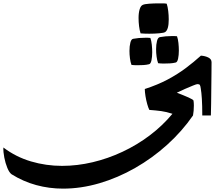

<svg xmlns="http://www.w3.org/2000/svg" viewBox="-771 -685 1315 1139"><path d="M252 -10Q215 -22 185 -26Q155 -30 115 -33Q109 -44 102.5 -67Q96 -90 92 -115Q88 -140 88 -157Q165 -182 224 -213.5Q283 -245 331 -281Q379 -317 421 -355Q447 -353 465.5 -343.5Q484 -334 484 -316Q484 -289 483.5 -247.5Q483 -206 482.5 -160Q482 -114 481.5 -71.5Q481 -29 480 0H429Q429 -59 426.5 -98.5Q424 -138 420 -160Q418 -176 414.5 -181Q411 -186 400 -186Q395 -186 374 -177.5Q353 -169 326.5 -157.5Q300 -146 278 -135Q320 -119 348 -106.5Q376 -94 377 -88Q378 -81 378.5 -74Q379 -67 379 -59Q379 -27 374 0Q309 94 221 173.5Q133 253 30.5 311.5Q-72 370 -181 402Q-290 434 -397 434Q-479 434 -556 413Q-633 392 -702 349Q-716 339 -727.5 311Q-739 283 -745.5 249.5Q-752 216 -751 190Q-677 246 -587.5 272.5Q-498 299 -403 299Q-313 299 -222 277.5Q-131 256 -44.5 215.5Q42 175 117.5 118Q193 61 252 -10ZM20 -455Q52 -461 90 -461Q98 -461 105.5 -461Q113 -461 121 -460Q127 -444 129.5 -420Q132 -396 132 -375Q132 -348 127.5 -327Q123 -306 113 -304Q97 -300 79 -299Q61 -298 42 -298Q34 -298 25.5 -298.5Q17 -299 9 -300Q3 -316 0 -338.5Q-3 -361 -3 -383Q-3 -411 2.5 -432.5Q8 -454 20 -455ZM179 -465Q211 -471 248 -471Q256 -471 263.5 -471Q271 -471 279 -470Q285 -454 287.5 -430Q290 -406 290 -385Q290 -358 285.5 -337Q281 -316 271 -314Q255 -310 237 -309Q219 -308 200 -308Q192 -308 183.5 -308.5Q175 -309 167 -310Q161 -326 158 -348.5Q155 -371 155 -393Q155 -421 160.5 -442.5Q166 -464 179 -465ZM76 -656Q86 -661 114 -663Q142 -665 170 -665Q184 -665 196 -665Q208 -665 218 -663Q224 -645 227 -619.5Q230 -594 230 -570Q230 -509 209 -495Q202 -490 173.5 -487.5Q145 -485 114 -485Q100 -485 87 -485.5Q74 -486 63 -487Q57 -505 54 -529.5Q51 -554 51 -578Q51 -609 57.5 -630Q64 -651 76 -656Z"/></svg>

Font: Alkalami
Style: Regular
Weight: 400
Designer: Becca Hirsbrunner Spalinger
Foundry: SIL International
Version: Version 2.000